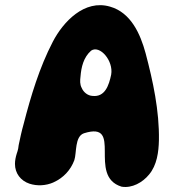

<svg xmlns="http://www.w3.org/2000/svg" viewBox="-20 -738 686 758"><path d="M554.7 -528.3C534.2 -603.5 497.1 -688.5 414.1 -711.9C313.5 -741.2 229.5 -652.3 188.5 -573.2C135.7 -471.7 101.6 -358.4 73.2 -248C65.4 -220.7 59.6 -193.4 53.7 -165L51.8 -151.4C50.8 -144.5 47.9 -137.7 45.9 -130.9C42 -118.2 39.1 -104.5 39.1 -90.8C39.1 -53.7 61.5 -24.4 96.7 -12.7C127 -2.9 161.1 -4.9 190.4 -17.6C191.4 -18.6 191.4 -18.6 192.4 -18.6C230.5 -36.1 258.8 -66.4 273.4 -105.5C283.2 -134.8 274.4 -199.2 311.5 -211.9C469.7 -261.7 323.2 -43 460 -1C501 5.9 543 -17.6 568.4 -48.8C599.6 -85.9 606.4 -137.7 607.4 -184.6C609.4 -299.8 584 -418 554.7 -528.3ZM418.9 -443.4C410.2 -401.4 394.5 -353.5 344.7 -359.4C326.2 -360.4 309.6 -374 302.7 -390.6C294.9 -405.3 295.9 -419.9 297.9 -436.5C300.8 -472.7 309.6 -511.7 339.8 -538.1C374 -561.5 428.7 -498 418.9 -443.4Z"/></svg>

Font: Day Care
Style: Regular
Weight: 400
Designer: Noponies
Version: Version 1.000;PS 001.000;hotconv 1.0.88;makeotf.lib2.5.64775